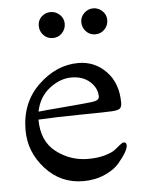

<svg xmlns="http://www.w3.org/2000/svg" viewBox="-50 -698 566 751"><g transform="rotate(-5 233.0 -322.0)"><path d="M213.5 -570.5Q199 -555 177 -555Q155 -555 140.5 -570.5Q126 -586 126 -607.5Q126 -629 141 -643Q156 -657 176.5 -657Q197 -657 212.5 -642.5Q228 -628 228 -607Q228 -586 213.5 -570.5ZM380.5 -570.5Q366 -555 344 -555Q322 -555 307.5 -570.5Q293 -586 293 -607Q293 -628 308.5 -642.5Q324 -657 344 -657Q364 -657 379.5 -642.5Q395 -628 395 -607Q395 -586 380.5 -570.5ZM273 -72Q311 -72 339 -80Q367 -88 380 -98L402 -116Q412 -124 417 -124Q428 -124 428 -112Q428 -90 389 -44Q370 -21 332 -4Q294 13 247 13Q159 13 99 -53Q39 -119 39 -205Q39 -313 110 -381Q181 -449 267 -449Q332 -449 376.5 -402.5Q421 -356 421 -280Q421 -264 414 -257.5Q407 -251 382 -249.5Q357 -248 260 -247Q163 -246 93 -242Q93 -157 148.5 -114.5Q204 -72 273 -72ZM96 -273Q122 -276 201 -282.5Q280 -289 308 -292.5Q336 -296 336 -311Q336 -345 308 -370Q280 -395 235.5 -395Q191 -395 149 -362.5Q107 -330 96 -273Z"/></g></svg>

Font: Sedan
Style: Regular
Weight: 400
Designer: Sebastian Salazar
Foundry: Sebastian Salazar
Version: Version 1.001